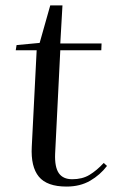

<svg xmlns="http://www.w3.org/2000/svg" viewBox="-20 -673 426 707"><path d="M41 -507 126 -515 165 -653H210L202 -513H354L353 -488H202L183 -107Q181 -58 196.5 -35.5Q212 -13 246 -13Q283 -13 309.5 -29Q336 -45 362 -73L374 -62Q349 -29 312 -7.5Q275 14 225 14Q153 14 123 -22.5Q93 -59 97 -133L115 -488H38Z"/></svg>

Font: Literata 72pt
Style: Italic
Weight: 400
Italic angle: -2°
Designer: Latin by Veronika Burian and Jose Scaglione. Greek by Irene Vlachou. Cyrillic by Vera Evstafieva
Foundry: TypeTogether
Version: Version 3.002